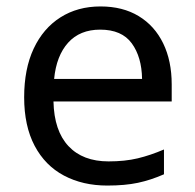

<svg xmlns="http://www.w3.org/2000/svg" viewBox="-20 -566 604 596"><path d="M292 -546Q361 -546 410.5 -516Q460 -486 486.5 -431.5Q513 -377 513 -304V-251H146Q148 -160 192.5 -112.5Q237 -65 317 -65Q368 -65 407.5 -74.5Q447 -84 489 -102V-25Q448 -7 408 1.5Q368 10 313 10Q237 10 178.5 -21Q120 -52 87.5 -113.5Q55 -175 55 -264Q55 -352 84.5 -415Q114 -478 167.5 -512Q221 -546 292 -546ZM291 -474Q228 -474 191.5 -433.5Q155 -393 148 -321H421Q420 -389 389 -431.5Q358 -474 291 -474Z"/></svg>

Font: Noto Sans Samaritan
Style: Regular
Weight: 400
Designer: Monotype Design Team
Foundry: Monotype Imaging Inc.
Version: Version 2.001; ttfautohint (v1.8.4.7-5d5b)